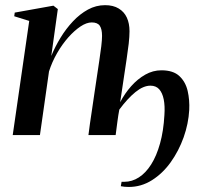

<svg xmlns="http://www.w3.org/2000/svg" viewBox="-20 -536 792 762"><path d="M183.5 -314Q198.5 -350.5 220.2 -386.2Q242 -422 269.5 -451.2Q297 -480.5 329 -498Q361 -515.5 397 -515.5Q429.5 -515.5 451.2 -502.2Q473 -489 483.5 -466Q494 -443 494 -412Q494 -391 490.8 -362.5Q487.5 -334 482.5 -301.2Q477.5 -268.5 472.5 -234.5L457 -130.5Q475 -165 500.5 -193.8Q526 -222.5 556.5 -239.8Q587 -257 620.5 -257Q667.5 -257 692 -234Q716.5 -211 724.8 -175Q733 -139 731 -99.5Q728 -45 708.8 9Q689.5 63 657.5 107.8Q625.5 152.5 583 179.2Q540.5 206 491 206Q481 206 474 205.2Q467 204.5 459.5 203L462.5 185.5Q465.5 185.5 468 185.5Q470.5 185.5 473.5 185.5Q504 185.5 531.2 168Q558.5 150.5 580 116.5Q601.5 82.5 615.2 33.2Q629 -16 632.5 -79.5Q635 -115.5 629.8 -141.5Q624.5 -167.5 611.8 -181.8Q599 -196 577 -196Q549 -196 517.8 -170.8Q486.5 -145.5 453.5 -101Q449.5 -80.5 445.8 -52.2Q442 -24 439 0H331Q333 -18 337 -45.5Q341 -73 345.8 -105Q350.5 -137 355.2 -169Q360 -201 364 -228Q369 -262.5 374 -294.8Q379 -327 382 -352.8Q385 -378.5 385 -393.5Q385 -420.5 376 -433.8Q367 -447 344 -447Q323.5 -447 299.5 -431Q275.5 -415 251.2 -387.8Q227 -360.5 206.8 -325.5Q186.5 -290.5 174.5 -252.5L138.5 0H30.5L96 -453L36.5 -471.5L38.5 -486L192 -513.5L209.5 -500Z"/></svg>

Font: Merriweather 144pt Medium
Style: Italic
Weight: 500
Italic angle: -7.8°
Version: Version 2.101